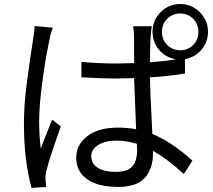

<svg xmlns="http://www.w3.org/2000/svg" viewBox="-20 -876 1040 936"><path d="M954.1 -625Q922.9 -594.7 881.8 -587.9V-517.6Q806.6 -504.9 710.9 -499Q710.9 -457 722.7 -222.7Q815.4 -185.5 918 -92.8L876 -27.3Q798.8 -99.6 725.6 -140.6V-125Q725.6 -54.7 686.5 -9.8Q647.5 35.2 555.7 35.2Q458 35.2 404.8 -2.4Q351.6 -40 351.6 -107.4Q351.6 -170.9 405.8 -212.4Q460 -253.9 554.7 -253.9Q599.6 -253.9 643.6 -246.1Q633.8 -491.2 633.8 -495.1Q573.2 -493.2 542 -493.2Q490.2 -493.2 377 -499V-574.2Q464.8 -566.4 543 -566.4Q573.2 -566.4 633.8 -568.4V-686.5Q633.8 -718.8 628.9 -748H719.7Q715.8 -719.7 713.9 -689.5Q712.9 -681.6 710.9 -572.3Q778.3 -577.1 838.9 -586.9Q795.9 -592.8 762.7 -625Q723.6 -665 723.6 -720.7Q723.6 -776.4 762.7 -816.4Q802.7 -856.4 858.4 -856.4Q914.1 -856.4 954.1 -816.4Q994.1 -776.4 994.1 -720.7Q994.1 -665 954.1 -625ZM858.4 -630.9Q896.5 -630.9 921.9 -657.2Q947.3 -682.6 947.3 -720.7Q947.3 -758.8 921.9 -784.2Q897.5 -809.6 858.4 -810.5Q822.3 -810.5 794.9 -784.2Q769.5 -758.8 769.5 -720.7Q769.5 -682.6 794.9 -657.2Q822.3 -630.9 858.4 -630.9ZM648.4 -144.5Q648.4 -164.1 647.5 -174.8Q597.7 -190.4 547.9 -190.4Q493.2 -190.4 459 -169.4Q424.8 -148.4 424.8 -115.2Q424.8 -78.1 456.5 -58.1Q488.3 -38.1 543 -38.1Q601.6 -38.1 625 -64.9Q648.4 -91.8 648.4 -144.5ZM148.4 -749 237.3 -741.2Q225.6 -710 219.7 -674.8Q202.1 -594.7 186.5 -478Q170.9 -361.3 170.9 -285.2Q170.9 -213.9 178.7 -151.4Q186.5 -173.8 234.4 -293L276.4 -259.8Q217.8 -94.7 206.1 -43Q200.2 -19.5 202.1 0Q202.1 2.9 205.1 35.2L133.8 40Q96.7 -93.8 96.7 -271.5Q96.7 -312.5 99.6 -359.4Q102.5 -406.2 108.9 -456.1Q115.2 -505.9 120.1 -540Q125 -574.2 131.8 -621.1Q138.7 -668 140.6 -678.7Q148.4 -725.6 148.4 -749Z"/></svg>

Font: Nasu
Style: Regular
Weight: 400
Designer: Ryoko NISHIZUKA (kana &amp; ideographs); Paul D. Hunt (Latin, Greek &amp; Cyrillic); Wenlong ZHANG (bopomofo); Sandoll C
Version: Version 2014.1215